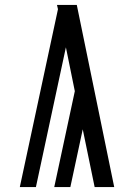

<svg xmlns="http://www.w3.org/2000/svg" viewBox="-20 -755 540 775"><path d="M362 0 314 -233 264 0H199L282 -387L246 -564L125 0H60L214 -718L210 -735H290L441 0Z"/></svg>

Font: Iosevka www.saffi
Style: Regular
Weight: 400
Monospace: yes
Designer: Belleve Invis
Foundry: Belleve Invis
Version: Version 22.0.2; ttfautohint (v1.8.3)